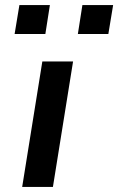

<svg xmlns="http://www.w3.org/2000/svg" viewBox="-20 -742 469 762"><path d="M68 0 148 -498H270L190 0ZM289 -607 307 -722H429L410 -607ZM38 -607 57 -722H178L160 -607Z"/></svg>

Font: Nunito Sans 7pt Expanded SemiBold
Style: Italic
Weight: 600
Width: 7
Italic angle: -9°
Designer: Vernon Adams
Foundry: Vernon Adams
Version: Version 3.101;gftools[0.9.27]